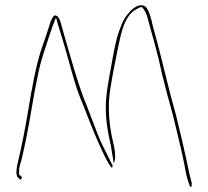

<svg xmlns="http://www.w3.org/2000/svg" viewBox="-20 -687 806 744"><path d="M50 1C56 7 60 14 64 4V3C67 -2 63 -3 54 -10V-24C54 -39 58 -51 63 -66C77 -125 90 -191 101 -257L113 -326C117 -349 122 -370 126 -391C137 -452 158 -507 175 -560C178 -569 181 -578 184 -586L197 -619L207 -584C218 -546 223 -535 241 -470C264 -387 275 -344 303 -278C323 -228 341 -180 361 -135C370 -115 399 -49 413 -37C414 -38 415 -39 417 -44L371 -137C362 -157 353 -181 344 -205L314 -283C284 -353 248 -485 225 -564C215 -598 213 -618 199 -626H198C189 -633 181 -614 177 -606C168 -579 158 -545 146 -513C119 -437 104 -346 89 -258C79 -195 65 -126 52 -70C44 -39 39 -7 50 1ZM63 -69ZM177 -608ZM390 -268C390 -216 399 -168 409 -126L421 -53C423 -60 426 -68 426 -72C427 -89 425 -108 420 -128C410 -168 402 -218 402 -268C401 -293 404 -321 408 -346C416 -397 427 -452 437 -500C449 -556 461 -631 514 -654C515 -654 519 -659 526 -659H531L532 -658C538 -648 543 -645 549 -627H550V-624C570 -551 593 -473 609 -395C622 -343 636 -291 651 -237L672 -150C679 -122 684 -98 689 -76C697 -40 700 -11 709 16L714 28C714 32 715 33 717 36C723 42 723 30 723 22L720 12V10C718 4 715 -7 712 -23C698 -92 679 -171 662 -241L640 -322C617 -411 597 -500 572 -587C566 -616 557 -647 546 -659C530 -675 505 -664 487 -646C466 -624 455 -606 442 -568C427 -527 419 -475 410 -425C401 -376 390 -322 390 -268ZM418 -47 422 -48C422 -49 419 -48 418 -48ZM709 16Z"/></svg>

Font: Stray Cat
Style: Hl
Weight: 100
Version: Version 1.0